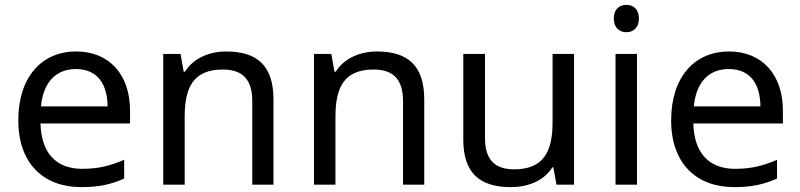

<svg xmlns="http://www.w3.org/2000/svg" viewBox="-20 -757 3280 787"><path d="M292 -546C150 -546 55 -440 55 -264C55 -85 160 10 313 10C386 10 434 -1 489 -25V-102C433 -78 385 -65 317 -65C210 -65 149 -130 146 -251H513V-304C513 -450 429 -546 292 -546ZM291 -474C380 -474 420 -412 421 -321H148C157 -417 207 -474 291 -474Z M907 -546C839 -546 773 -519 738 -463H733L720 -536H649V0H737V-278C737 -403 775 -472 894 -472C976 -472 1014 -429 1014 -343V0H1101V-349C1101 -487 1035 -546 907 -546Z M1525 -546C1457 -546 1391 -519 1356 -463H1351L1338 -536H1267V0H1355V-278C1355 -403 1393 -472 1512 -472C1594 -472 1632 -429 1632 -343V0H1719V-349C1719 -487 1653 -546 1525 -546Z M2333 -536H2245V-257C2245 -132 2206 -63 2087 -63C2006 -63 1968 -105 1968 -191V-536H1879V-185C1879 -49 1945 10 2074 10C2143 10 2209 -15 2244 -71H2248L2261 0H2333Z M2548 -737C2519 -737 2496 -720 2496 -681C2496 -643 2519 -625 2548 -625C2575 -625 2599 -643 2599 -681C2599 -720 2575 -737 2548 -737ZM2591 -536H2503V0H2591Z M2968 -546C2826 -546 2731 -440 2731 -264C2731 -85 2836 10 2989 10C3062 10 3110 -1 3165 -25V-102C3109 -78 3061 -65 2993 -65C2886 -65 2825 -130 2822 -251H3189V-304C3189 -450 3105 -546 2968 -546ZM2967 -474C3056 -474 3096 -412 3097 -321H2824C2833 -417 2883 -474 2967 -474Z"/></svg>

Font: Noto Sans Buginese
Style: Regular
Weight: 400
Designer: Monotype Design Team
Foundry: Monotype Imaging Inc.
Version: Version 2.002